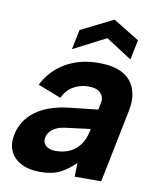

<svg xmlns="http://www.w3.org/2000/svg" viewBox="-81 -769 691 838"><g transform="rotate(10 264.5 -349.5)"><path d="M306 0 308 -61Q277 -30 242 -12Q207 6 154 6Q104 6 70 -11.5Q36 -29 21 -60.5Q6 -92 15 -135Q27 -198 81 -239.5Q135 -281 229 -292L357 -306L364 -341Q368 -362 352.5 -380Q337 -398 297 -398Q261 -398 231 -380.5Q201 -363 185 -328L82 -368Q116 -435 179 -471Q242 -507 324 -507Q424 -507 465 -457.5Q506 -408 490 -327L424 0ZM339 -217 229 -203Q195 -199 174.5 -183.5Q154 -168 150 -146Q145 -125 160 -110.5Q175 -96 205 -96Q240 -96 267.5 -109Q295 -122 312.5 -147Q330 -172 338 -209ZM457 -546 342 -620 198 -546 216 -634 359 -705 475 -634Z"/></g></svg>

Font: Albert Sans
Style: Bold Italic
Weight: 700
Italic angle: -11.25°
Designer: Andreas Rasmussen
Foundry: a.Foundry
Version: Version 1.025